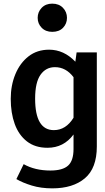

<svg xmlns="http://www.w3.org/2000/svg" viewBox="-20 -817 577 1055"><path d="M267 218Q205 218 154.5 202.5Q104 187 70 167L110 85Q172 120 257 120Q324 120 354 93Q384 66 384 2V-78Q330 -5 241 -5Q173 -5 128 -40Q83 -75 61 -135.5Q39 -196 39 -274Q39 -348 64.5 -409.5Q90 -471 137 -507.5Q184 -544 250 -544Q331 -544 394 -478L401 -529H512V-12Q512 107 446.5 162.5Q381 218 267 218ZM276 -102Q342 -102 384 -170V-393Q342 -448 282 -448Q232 -448 202.5 -406Q173 -364 173 -275Q173 -102 276 -102ZM267 -642Q231 -642 209 -664.5Q187 -687 187 -719Q187 -751 209 -774Q231 -797 267 -797Q304 -797 326 -774Q348 -751 348 -719Q348 -687 326.5 -664.5Q305 -642 267 -642Z"/></svg>

Font: Trujillo Medium
Style: Regular
Weight: 500
Designer: Fira Sans original fonts by bBox Type GmbH, Carrois Corporate GbR, & Edenspiekermann AG / Changes by Cristiano Sobral
Foundry: Fira Sans original fonts by bBox Type GmbH, Carrois Corporate GbR, & Edenspiekermann AG / Changes by Cristiano Sobral
Version: Version 4.301;October 17, 2021;FontCreator 14.0.0.2814 64-bi